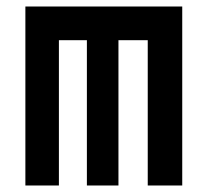

<svg xmlns="http://www.w3.org/2000/svg" viewBox="-20 -571 640 590"><path d="M434 -1V-447.5H344V-1H247V-447.5H161V-1H58V-551H540V-1Z"/></svg>

Font: JuliaMono SemiBold
Style: Regular
Weight: 600
Monospace: yes
Designer: cormullion
Foundry: corm
Version: Version 0.055; ttfautohint (v1.8.4)